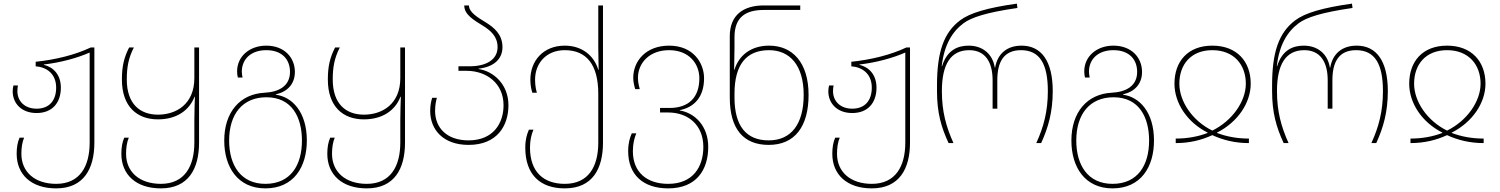

<svg xmlns="http://www.w3.org/2000/svg" viewBox="-20 -790 8280 1060"><path d="M290 250C442 250 501 142 501 -3V-528H481C395 -487 285 -460 177 -449V-424C239 -419 290 -382 290 -306C290 -236 253 -190 182 -190C114 -190 76 -234 76 -286C76 -297 77 -308 79 -318H54C52 -309 50 -297 50 -286C50 -221 97 -166 182 -166C269 -166 316 -223 316 -306C316 -379 273 -420 222 -432V-434C312 -444 408 -470 475 -500V-3C475 127 422 225 290 225C173 225 98 160 98 59C98 28 102 -4 113 -30H88C77 -5 72 24 72 59C72 174 153 250 290 250Z M868 250C1020 250 1079 142 1079 -3V-528H1053V-359C1053 -214 952 -157 852 -157C753 -157 680 -216 680 -351C680 -419 689 -469 719 -528H693C665 -473 653 -425 653 -351C653 -202 736 -131 852 -131C952 -131 1024 -178 1054 -256H1056C1055 -230 1053 -166 1053 -127V-3C1053 127 1000 225 868 225C751 225 676 160 676 59C676 28 680 -4 691 -30H666C655 -5 650 24 650 59C650 174 731 250 868 250Z M1445 250C1602 250 1674 131 1674 -14C1674 -172 1593 -255 1503 -267V-269C1568 -284 1608 -327 1608 -393C1608 -472 1550 -538 1450 -538C1358 -538 1289 -479 1289 -396C1289 -385 1290 -374 1293 -362H1319C1317 -373 1315 -384 1315 -394C1315 -464 1366 -513 1450 -513C1536 -513 1581 -463 1581 -393C1581 -316 1521 -282 1440 -278C1306 -271 1218 -172 1218 -14C1218 133 1293 250 1445 250ZM1445 225C1310 225 1245 123 1245 -14C1245 -160 1319 -253 1451 -253C1592 -253 1647 -142 1647 -14C1647 121 1585 225 1445 225Z M2005 250C2157 250 2216 142 2216 -3V-528H2190V-359C2190 -214 2089 -157 1989 -157C1890 -157 1817 -216 1817 -351C1817 -419 1826 -469 1856 -528H1830C1802 -473 1790 -425 1790 -351C1790 -202 1873 -131 1989 -131C2089 -131 2161 -178 2191 -256H2193C2192 -230 2190 -166 2190 -127V-3C2190 127 2137 225 2005 225C1888 225 1813 160 1813 59C1813 28 1817 -4 1828 -30H1803C1792 -5 1787 24 1787 59C1787 174 1868 250 2005 250Z M2567 10C2723 10 2787 -94 2787 -209C2787 -325 2704 -397 2622 -409V-411C2704 -420 2754 -462 2754 -530C2754 -600 2708 -638 2661 -667C2615 -695 2569 -723 2569 -760H2543C2543 -709 2596 -679 2646 -648C2688 -622 2727 -589 2727 -530C2727 -462 2667 -424 2572 -424H2511V-399H2556C2667 -399 2760 -329 2760 -209C2760 -109 2703 -15 2567 -15C2445 -15 2382 -86 2382 -178C2382 -214 2389 -239 2392 -250H2366C2362 -238 2355 -212 2355 -178C2355 -74 2427 10 2567 10Z M3098 250C3251 250 3309 142 3309 -3V-760H3283V-525C3283 -493 3284 -438 3285 -405H3283C3260 -482 3194 -538 3098 -538C2979 -538 2908 -454 2908 -350C2908 -316 2915 -290 2919 -278H2944C2941 -289 2934 -314 2934 -350C2934 -442 2997 -513 3098 -513C3218 -513 3283 -433 3283 -272V-3C3283 127 3231 225 3098 225C2981 225 2906 159 2906 25C2906 -16 2914 -48 2925 -74H2900C2889 -49 2880 -20 2880 25C2880 173 2961 250 3098 250Z M3669 250C3826 250 3890 146 3890 21C3890 -95 3815 -167 3733 -180V-182C3815 -198 3867 -257 3867 -358C3867 -443 3807 -538 3674 -538C3547 -538 3476 -454 3476 -360C3476 -336 3483 -310 3487 -298H3512C3509 -309 3502 -334 3502 -360C3502 -442 3565 -513 3674 -513C3786 -513 3841 -436 3841 -358C3841 -250 3780 -194 3677 -194H3624V-169H3669C3780 -169 3863 -99 3863 21C3863 131 3806 225 3669 225C3549 225 3474 159 3474 45C3474 4 3482 -28 3493 -54H3468C3457 -29 3448 0 3448 45C3448 173 3529 250 3669 250Z M4224 10C4370 10 4444 -94 4444 -266C4444 -444 4356 -538 4226 -538C4124 -538 4058 -482 4035 -405H4033C4034 -438 4035 -493 4035 -525V-585C4035 -695 4096 -735 4197 -735H4398V-760H4197C4084 -760 4009 -707 4009 -590V-252C4009 -77 4085 10 4224 10ZM4224 -15C4100 -15 4035 -94 4035 -252V-272C4035 -433 4100 -513 4226 -513C4340 -513 4417 -430 4417 -266C4417 -106 4349 -15 4224 -15Z M4793 250C4945 250 5004 142 5004 -3V-528H4984C4898 -487 4788 -460 4680 -449V-424C4742 -419 4793 -382 4793 -306C4793 -236 4756 -190 4685 -190C4617 -190 4579 -234 4579 -286C4579 -297 4580 -308 4582 -318H4557C4555 -309 4553 -297 4553 -286C4553 -221 4600 -166 4685 -166C4772 -166 4819 -223 4819 -306C4819 -379 4776 -420 4725 -432V-434C4815 -444 4911 -470 4978 -500V-3C4978 127 4925 225 4793 225C4676 225 4601 160 4601 59C4601 28 4605 -4 4616 -30H4591C4580 -5 4575 24 4575 59C4575 174 4656 250 4793 250Z M5217 0H5244C5203 -91 5180 -175 5180 -287C5180 -436 5229 -513 5331 -513C5418 -513 5460 -449 5460 -347V-190H5486V-347C5486 -449 5522 -513 5617 -513C5721 -513 5765 -436 5765 -287C5765 -176 5742 -89 5701 0H5728C5767 -85 5792 -172 5792 -287C5792 -453 5729 -538 5620 -538C5539 -538 5487 -493 5474 -417H5472C5460 -493 5404 -538 5328 -538C5269 -538 5209 -515 5181 -425H5179C5193 -544 5238 -616 5300 -662C5342 -693 5423 -721 5597 -746L5594 -770C5430 -747 5334 -718 5281 -678C5190 -610 5153 -502 5153 -318V-287C5153 -169 5176 -88 5217 0Z M6122 250C6279 250 6351 131 6351 -14C6351 -172 6270 -255 6180 -267V-269C6245 -284 6285 -327 6285 -393C6285 -472 6227 -538 6127 -538C6035 -538 5966 -479 5966 -396C5966 -385 5967 -374 5970 -362H5996C5994 -373 5992 -384 5992 -394C5992 -464 6043 -513 6127 -513C6213 -513 6258 -463 6258 -393C6258 -316 6198 -282 6117 -278C5983 -271 5895 -172 5895 -14C5895 133 5970 250 6122 250ZM6122 225C5987 225 5922 123 5922 -14C5922 -160 5996 -253 6128 -253C6269 -253 6324 -142 6324 -14C6324 121 6262 225 6122 225Z M6471 0C6548 0 6615 -17 6673 -44C6731 -17 6798 0 6875 0V-25C6810 -25 6751 -36 6699 -56V-58C6812 -115 6885 -221 6885 -328C6885 -450 6809 -538 6673 -538C6537 -538 6464 -450 6464 -328C6464 -221 6534 -115 6647 -58V-56C6595 -36 6536 -25 6471 -25ZM6673 -69C6563 -123 6491 -230 6491 -328C6491 -433 6554 -513 6673 -513C6792 -513 6858 -433 6858 -328C6858 -230 6783 -123 6673 -69Z M7067 0H7094C7053 -91 7030 -175 7030 -287C7030 -436 7079 -513 7181 -513C7268 -513 7310 -449 7310 -347V-190H7336V-347C7336 -449 7372 -513 7467 -513C7571 -513 7615 -436 7615 -287C7615 -176 7592 -89 7551 0H7578C7617 -85 7642 -172 7642 -287C7642 -453 7579 -538 7470 -538C7389 -538 7337 -493 7324 -417H7322C7310 -493 7254 -538 7178 -538C7119 -538 7059 -515 7031 -425H7029C7043 -544 7088 -616 7150 -662C7192 -693 7273 -721 7447 -746L7444 -770C7280 -747 7184 -718 7131 -678C7040 -610 7003 -502 7003 -318V-287C7003 -169 7026 -88 7067 0Z M7767 0C7844 0 7911 -17 7969 -44C8027 -17 8094 0 8171 0V-25C8106 -25 8047 -36 7995 -56V-58C8108 -115 8181 -221 8181 -328C8181 -450 8105 -538 7969 -538C7833 -538 7760 -450 7760 -328C7760 -221 7830 -115 7943 -58V-56C7891 -36 7832 -25 7767 -25ZM7969 -69C7859 -123 7787 -230 7787 -328C7787 -433 7850 -513 7969 -513C8088 -513 8154 -433 8154 -328C8154 -230 8079 -123 7969 -69Z"/></svg>

Font: Noto Sans Georgian Thin
Style: Regular
Weight: 100
Designer: Monotype Design Team, Akaki Razmadze
Foundry: Google LLC
Version: Version 2.005